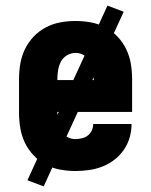

<svg xmlns="http://www.w3.org/2000/svg" viewBox="-20 -603 540 686"><path d="M249 8Q222 8 194.5 3Q167 -2 143 -15Q119 -28 100 -48Q81 -68 69 -93Q57 -118 52.5 -145.5Q48 -173 48 -200V-320Q48 -348 52.5 -375Q57 -402 69 -427Q81 -452 100 -472Q119 -492 143.5 -505Q168 -518 195 -523Q222 -528 250 -528Q278 -528 305 -523Q332 -518 356.5 -505Q381 -492 400 -472Q419 -452 431 -427Q443 -402 447.5 -375Q452 -348 452 -320V-203H185V-200Q185 -184 187.5 -168Q190 -152 197.5 -137.5Q205 -123 219 -114.5Q233 -106 249 -106Q261 -106 273 -109Q285 -112 294 -119Q303 -126 308 -137Q313 -148 313 -160H450V-159Q450 -135 443 -111Q436 -87 422 -67Q408 -47 388.5 -32Q369 -17 346 -8Q323 1 298.5 4.5Q274 8 249 8ZM185 -317H315V-320Q315 -336 312.5 -352Q310 -368 302.5 -382.5Q295 -397 280.5 -405.5Q266 -414 250 -414Q234 -414 219.5 -405.5Q205 -397 197.5 -382.5Q190 -368 187.5 -352Q185 -336 185 -320ZM136 63 78 41 364 -583 422 -561Z"/></svg>

Font: Iosevka Term Curly Heavy
Style: Regular
Weight: 900
Designer: Belleve Invis
Foundry: Belleve Invis
Version: Version 32.3.0